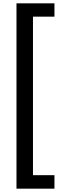

<svg xmlns="http://www.w3.org/2000/svg" viewBox="-20 -906 428 1153"><path d="M307 227H79V-886H307V-806H178V146H307Z"/></svg>

Font: Noto Sans Kannada UI Medium
Style: Regular
Weight: 500
Designer: Jelle Bosma - Monotype Design Team
Foundry: Monotype Imaging Inc.
Version: Version 2.005; ttfautohint (v1.8.4.7-5d5b)